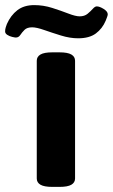

<svg xmlns="http://www.w3.org/2000/svg" viewBox="-74 -730 442 752"><path d="M131 2Q99 2 84.5 -6.5Q70 -15 70 -31V-492Q70 -508 84.5 -516.5Q99 -525 131 -525H159Q191 -525 205.5 -516.5Q220 -508 220 -492V-31Q220 -15 205.5 -6.5Q191 2 159 2ZM-12 -583Q-16 -583 -26.5 -585.5Q-37 -588 -45.5 -593.5Q-54 -599 -54 -607Q-54 -615 -51.5 -623Q-49 -631 -47 -636Q-32 -670 -6 -690Q20 -710 60 -710Q96 -710 130.5 -699Q165 -688 193.5 -677Q222 -666 238 -666Q257 -666 269 -676Q281 -686 289.5 -695.5Q298 -705 305 -705Q316 -705 332 -695Q348 -685 348 -674Q348 -670 345.5 -663.5Q343 -657 340 -649Q327 -618 301.5 -599Q276 -580 232 -580Q200 -580 164.5 -591Q129 -602 99 -612.5Q69 -623 52 -623Q32 -623 22 -613Q12 -603 5.5 -593Q-1 -583 -12 -583Z"/></svg>

Font: Asap Expanded
Style: Bold
Weight: 700
Width: 7
Designer: Pablo Cosgaya
Foundry: Omnibus-Type
Version: Version 3.001; ttfautohint (v1.8.4.7-5d5b)